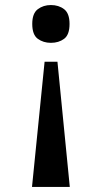

<svg xmlns="http://www.w3.org/2000/svg" viewBox="-20 -562 403 762"><path d="M208 -317 257 180H107L157 -317ZM182 -542Q213 -542 234.5 -525.5Q256 -509 256 -467Q256 -424 234.5 -408Q213 -392 182 -392Q152 -392 130 -408Q108 -424 108 -467Q108 -509 130 -525.5Q152 -542 182 -542Z"/></svg>

Font: Noto Serif Kannada SemiBold
Style: Regular
Weight: 600
Version: Version 2.003